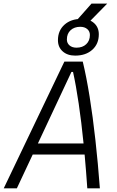

<svg xmlns="http://www.w3.org/2000/svg" viewBox="-36 -1031 642 1051"><path d="M356.4 -888.7 464.8 -1011.2H550.8L430.7 -888.7ZM-15.6 0 316.4 -693.8H417Q437 -611.3 454.6 -501.7Q472.2 -392.1 486.3 -264.4Q500.5 -136.7 510.7 0H441.9Q435.5 -93.8 427.2 -185.1H143.1L56.2 0ZM171.4 -245.6H421.4Q409.7 -363.3 394.8 -463.9Q379.9 -564.5 363.8 -637.2H355ZM375.5 -726.6Q333 -726.6 307.1 -749.8Q281.2 -772.9 281.2 -811Q281.2 -863.8 316.9 -895.8Q352.5 -927.7 410.6 -927.7Q453.1 -927.7 479 -904.5Q504.9 -881.3 504.9 -843.3Q504.9 -790.5 469.2 -758.5Q433.6 -726.6 375.5 -726.6ZM382.8 -770Q416 -770 436 -789.1Q456.1 -808.1 456.1 -839.4Q456.1 -859.4 441.7 -871.8Q427.2 -884.3 403.3 -884.3Q370.6 -884.3 350.3 -865.5Q330.1 -846.7 330.1 -814.9Q330.1 -794.9 344.5 -782.5Q358.9 -770 382.8 -770Z"/></svg>

Font: Cascadia Code PL Light
Style: Italic
Weight: 300
Italic angle: -10°
Monospace: yes
Designer: Aaron Bell
Foundry: Saja Typeworks
Version: Version 2404.023; ttfautohint (v1.8.4)